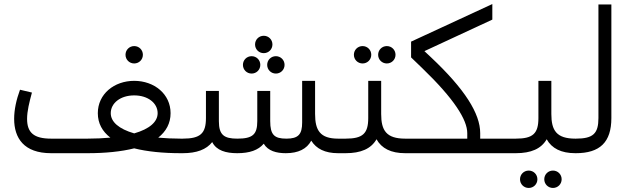

<svg xmlns="http://www.w3.org/2000/svg" viewBox="-20 -758 3125 950"><path d="M644 -444C668 -444 687 -463 687 -487C687 -511 668 -530 644 -530C620 -530 601 -511 601 -487C601 -463 620 -444 644 -444ZM875 -72C834 -72 797 -74 763 -77C802 -108 824 -148 824 -198C824 -293 743 -358 644 -358C545 -358 464 -293 464 -198C464 -148 486 -108 526 -77C492 -74 454 -72 413 -72H233C147 -72 114 -102 114 -170C114 -208 125 -252 138 -300L79 -314C61 -265 50 -216 50 -170C50 -75 98 0 233 0H413C502 0 580 -8 644 -24C708 -8 786 0 875 0C890 0 895 -15 895 -36C895 -58 890 -72 875 -72ZM644 -286C712 -286 760 -248 760 -198C760 -155 720 -120 644 -98C568 -120 528 -155 528 -198C528 -248 576 -286 644 -286Z M1285 -495C1309 -495 1328 -514 1328 -538C1328 -562 1309 -581 1285 -581C1261 -581 1242 -562 1242 -538C1242 -514 1261 -495 1285 -495ZM1225 -394C1249 -394 1268 -413 1268 -437C1268 -461 1249 -480 1225 -480C1201 -480 1182 -461 1182 -437C1182 -413 1201 -394 1225 -394ZM1302 -437C1302 -413 1321 -394 1345 -394C1369 -394 1388 -413 1388 -437C1388 -461 1369 -480 1345 -480C1321 -480 1302 -461 1302 -437ZM1653 -72C1564 -72 1539 -113 1539 -194V-358H1475V-152C1475 -93 1456 -72 1397 -72C1337 -72 1317 -91 1317 -159V-308H1253V-159C1253 -93 1231 -72 1154 -72C1089 -72 1063 -90 1063 -158V-308H999V-174C999 -98 972 -72 884 -72H875C860 -72 855 -58 855 -36C855 -15 860 0 875 0H884C953 0 1001 -18 1030 -55C1051 -13 1098 0 1154 0C1215 0 1258 -15 1285 -47C1306 -11 1348 0 1394 0C1456 0 1498 -21 1520 -62C1545 -22 1588 0 1653 0C1668 0 1673 -15 1673 -36C1673 -58 1668 -72 1653 -72Z M1774 -444C1798 -444 1817 -463 1817 -487C1817 -511 1798 -530 1774 -530C1750 -530 1731 -511 1731 -487C1731 -463 1750 -444 1774 -444ZM1894 -444C1918 -444 1937 -463 1937 -487C1937 -511 1918 -530 1894 -530C1870 -530 1851 -511 1851 -487C1851 -463 1870 -444 1894 -444ZM1985 -72C1891 -72 1866 -113 1866 -194V-358H1802V-174C1802 -97 1775 -72 1690 -72H1653C1638 -72 1633 -58 1633 -36C1633 -15 1638 0 1653 0H1690C1766 0 1816 -22 1843 -69C1868 -24 1914 0 1985 0C2000 0 2005 -15 2005 -36C2005 -58 2000 -72 1985 -72Z M2356 -72V-99C2356 -196 2280 -317 2112 -475L2080 -505L2416 -661V-738L2014 -552V-474L2068 -422C2228 -268 2292 -165 2292 -99V-72H1985C1970 -72 1965 -58 1965 -36C1965 -15 1970 0 1985 0H2495C2510 0 2515 -15 2515 -36C2515 -58 2510 -72 2495 -72Z M2827 -72C2733 -72 2708 -113 2708 -194V-358H2644V-174C2644 -97 2617 -72 2532 -72H2495C2480 -72 2475 -58 2475 -36C2475 -15 2480 0 2495 0H2532C2608 0 2658 -22 2685 -69C2710 -24 2756 0 2827 0C2842 0 2847 -15 2847 -36C2847 -58 2842 -72 2827 -72ZM2596 86C2572 86 2553 105 2553 129C2553 153 2572 172 2596 172C2620 172 2639 153 2639 129C2639 105 2620 86 2596 86ZM2716 86C2692 86 2673 105 2673 129C2673 153 2692 172 2716 172C2740 172 2759 153 2759 129C2759 105 2740 86 2716 86Z M2941 -736V-174C2941 -97 2915 -72 2829 -72H2827C2812 -72 2807 -58 2807 -36C2807 -15 2812 0 2827 0H2829C2948 0 3005 -54 3005 -174V-736Z"/></svg>

Font: UULA Sans
Style: Regular
Weight: 400
Designer: Mohamed Gaber, Laura Garcia Mut
Foundry: Kief Type Foundry
Version: Version 3.006;hotconv 1.0.109;makeotfexe 2.5.65596